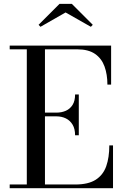

<svg xmlns="http://www.w3.org/2000/svg" viewBox="-20 -990 658 1010"><path d="M31 0V-19.5H121V-730.5H31V-750H564.5V-545H545Q545 -598.5 529.8 -640.5Q514.5 -682.5 479.8 -706.5Q445 -730.5 386.5 -730.5H216.5V-19.5H376Q444.5 -19.5 483.5 -44.5Q522.5 -69.5 538.8 -115.5Q555 -161.5 555 -225H574.5V0ZM375 -278.5Q375 -312 362 -334Q349 -356 326.8 -367Q304.5 -378 276 -378H192.5V-397.5H276Q304.5 -397.5 326.8 -407.5Q349 -417.5 362 -438.5Q375 -459.5 375 -493H394.5V-278.5ZM193 -849 183 -859.5 293 -969.5H358L468 -859.5L458 -849L325 -924.5Z"/></svg>

Font: Bodoni Moda 11pt
Style: Regular
Weight: 400
Version: Version 2.004